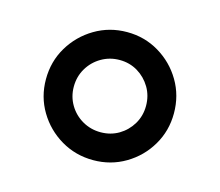

<svg xmlns="http://www.w3.org/2000/svg" viewBox="-60 -807 542 474"><g transform="rotate(15 211.5 -569.5)"><path d="M211.9 -406.2Q167 -406.2 129.6 -428.2Q92.3 -450.2 70.1 -487.3Q47.9 -524.4 47.9 -569.3Q47.9 -614.7 70.1 -651.9Q92.3 -689 129.6 -711.2Q167 -733.4 211.9 -733.4Q256.8 -733.4 293.9 -711.2Q331.1 -689 353 -651.9Q375 -614.7 375 -569.3Q375 -524.4 353 -487.3Q331.1 -450.2 293.9 -428.2Q256.8 -406.2 211.9 -406.2ZM211.9 -477.5Q237.3 -477.5 258.1 -489.7Q278.8 -502 291.3 -522.9Q303.7 -543.9 303.7 -569.3Q303.7 -595.2 291.3 -616.2Q278.8 -637.2 258.1 -649.7Q237.3 -662.1 211.9 -662.1Q186.5 -662.1 165.3 -649.7Q144 -637.2 131.6 -616.2Q119.1 -595.2 119.1 -569.3Q119.1 -543.9 131.6 -522.9Q144 -502 165.3 -489.7Q186.5 -477.5 211.9 -477.5Z"/></g></svg>

Font: Inter Khmer Looped
Style: Regular
Weight: 400
Designer: Rasmus Andersson, Sovichet Tep
Foundry: Anagata Design
Version: Version 1.000